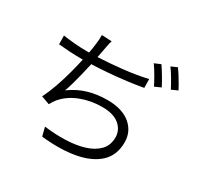

<svg xmlns="http://www.w3.org/2000/svg" viewBox="-183 -1061 1366 1326"><g transform="rotate(30 500.0 -397.5)"><path d="M387.2 -769Q380.9 -750.5 376.7 -728.5Q372.6 -706.5 369.1 -688Q366.7 -675.8 363.8 -659.9Q360.8 -644 356.9 -626Q445.3 -629.9 547.9 -640.9Q650.4 -651.9 742.2 -672.9L743.2 -603Q683.6 -592.3 615 -583.7Q546.4 -575.2 476.8 -569.6Q407.2 -564 344.2 -562Q334.5 -518.1 323.2 -471.9Q312 -425.8 300.5 -385Q289.1 -344.2 277.8 -314.9Q344.2 -362.8 414.8 -383.3Q485.4 -403.8 564.9 -403.8Q684.1 -403.8 749 -349.6Q814 -295.4 814 -209Q814 -106 748.5 -45.4Q683.1 15.1 567.4 36.1Q451.7 57.1 300.8 41L283.2 -28.8Q370.6 -17.6 452.9 -20.5Q535.2 -23.4 600.3 -43.7Q665.5 -64 703.9 -104.2Q742.2 -144.5 742.2 -207Q742.2 -265.6 695.6 -304.9Q648.9 -344.2 559.1 -344.2Q469.2 -344.2 389.6 -313.7Q310.1 -283.2 258.8 -223.1Q243.2 -203.1 228 -175.8L161.1 -200.2Q187 -250.5 209 -312.7Q231 -375 248.3 -439.2Q265.6 -503.4 277.8 -560.1Q275.9 -560.1 274.2 -560.1Q272.5 -560.1 270 -560.1Q219.7 -560.1 173.1 -562.7Q126.5 -565.4 83 -569.8L82 -639.2Q120.1 -632.8 172.1 -628.4Q224.1 -624 269 -624Q274.4 -624 279.8 -624Q285.2 -624 291 -624Q294.9 -644 297.6 -661.9Q300.3 -679.7 301.8 -692.9Q305.2 -716.3 306.4 -734.9Q307.6 -753.4 307.1 -772.9ZM764.2 -804.2Q782.7 -776.9 806.9 -736.8Q831.1 -696.8 846.2 -666L796.9 -644Q782.2 -673.8 759 -714.1Q735.8 -754.4 714.8 -783.2ZM873 -842.8Q886.7 -824.7 902.6 -799.6Q918.5 -774.4 932.9 -749.5Q947.3 -724.6 957 -706.1L908.2 -684.1Q891.6 -716.3 869.1 -754.9Q846.7 -793.5 825.2 -821.8Z"/></g></svg>

Font: Shanggu Mono N
Style: Regular
Weight: 350
Designer: GuiWonder
Version: Version 1.021